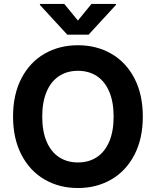

<svg xmlns="http://www.w3.org/2000/svg" viewBox="-20 -947 793 977"><path d="M376.5 9.8Q281.9 9.8 206.9 -33.6Q132 -76.9 89.2 -159.4Q46.4 -241.9 46.4 -353.5Q46.4 -466.6 89.2 -548.7Q132 -630.7 206.9 -673.7Q281.9 -716.8 376.5 -716.8Q471.2 -716.8 546.2 -673.7Q621.1 -630.7 663.9 -548.7Q706.7 -466.6 706.7 -353.5Q706.7 -241.4 663.9 -159.1Q621.1 -76.9 546.2 -33.6Q471.2 9.8 376.5 9.8ZM376.5 -586.7Q321.5 -586.7 280.5 -559.8Q239.5 -532.9 217.2 -480.4Q194.9 -428 194.9 -353.5Q194.9 -279 217.2 -226.6Q239.5 -174.2 280.5 -147.3Q321.5 -120.4 376.5 -120.4Q432 -120.4 472.8 -147.3Q513.6 -174.2 535.9 -226.6Q558.2 -279 558.2 -353.5Q558.2 -428 535.9 -480.4Q513.6 -532.9 472.8 -559.8Q432 -586.7 376.5 -586.7ZM376.5 -842.5 445.6 -927.1H569.9V-921.8L430.7 -770.5H322.4L183.2 -921.8V-927.1H307Z"/></svg>

Font: WEMIX Pretendard Variable
Style: Regular
Weight: 400
Designer: Base glyphs from Inter by Rasmus Andersson; Hangeul glyphs from Noto Sans CJK(Source Han Sans) by Jang Soo-young and Kan
Foundry: Kil Hyung-jin
Version: Version 1.000;Glyphs 3.2 (3208)